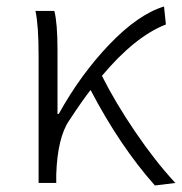

<svg xmlns="http://www.w3.org/2000/svg" viewBox="-20 -567 563 595"><path d="M523.4 0 460 7.8Q351.6 -114.3 260.7 -288.1Q237.3 -258.8 194.3 -193.4Q158.2 -140.6 154.3 -26.4V0H99.6V-394.5Q99.6 -490.2 89.8 -533.2H148.4Q158.2 -495.1 158.2 -412.1V-213.9H162.1Q229.5 -335.9 318.8 -429.2Q408.2 -522.5 488.3 -546.9L494.1 -491.2Q398.4 -454.1 295.9 -332Q336.9 -250 398.9 -158.7Q460.9 -67.4 523.4 0Z"/></svg>

Font: Bpmf Zihi Sans Light
Style: Light
Weight: 300
Foundry: But Ko
Version: Version 1.320